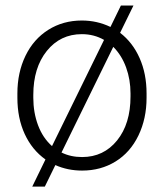

<svg xmlns="http://www.w3.org/2000/svg" viewBox="-20 -613 597 701"><path d="M43.5 -272Q43.5 -348.1 73 -409.2Q102.5 -470.2 156.5 -504.2Q210.4 -538.1 278.8 -538.1Q334.5 -538.1 383.3 -514.6L421.4 -592.8H467.3L418.5 -493.2Q464.4 -458 489.7 -400.9Q515.1 -343.8 515.1 -272V-255.9Q515.1 -179.7 485.4 -118.2Q455.6 -56.6 401.9 -23.4Q348.1 9.8 279.8 9.8Q227.1 9.8 182.1 -10.3L143.6 68.4H97.7L146 -30.8Q97.2 -65.4 70.3 -123.5Q43.5 -181.6 43.5 -255.9ZM101.6 -255.9Q101.6 -202.1 118.9 -155.8Q136.2 -109.4 169.9 -79.6L359.9 -467.3Q323.2 -488.3 278.8 -488.3Q200.2 -488.3 150.9 -427Q101.6 -365.7 101.6 -266.6ZM456.5 -272Q456.5 -322.3 440.4 -366.7Q424.3 -411.1 393.6 -441.9L204.6 -56.2Q237.8 -39.6 279.8 -39.6Q358.4 -39.6 407.5 -100.3Q456.5 -161.1 456.5 -260.7Z"/></svg>

Font: RobotoDraft Light
Style: Regular
Weight: 300
Version: Version 2.001151; 2014